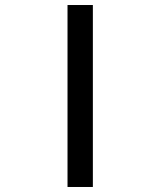

<svg xmlns="http://www.w3.org/2000/svg" viewBox="-20 -745 640 765"><path d="M249 -725H350V0H249Z"/></svg>

Font: JuliaMono SemiBold
Style: Regular
Weight: 600
Monospace: yes
Designer: cormullion
Foundry: corm
Version: Version 0.055; ttfautohint (v1.8.4)